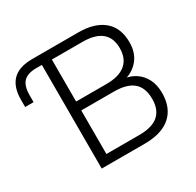

<svg xmlns="http://www.w3.org/2000/svg" viewBox="-155 -892 1085 1065"><g transform="rotate(-30 387.5 -359.5)"><path d="M205 0V-664H169Q113 -664 87.5 -637.5Q62 -611 62 -552V-508H8V-555Q8 -636 49 -677.5Q90 -719 176 -719H471Q575 -719 632 -670.5Q689 -622 689 -530Q689 -463 653 -419.5Q617 -376 560 -363V-371Q602 -366 634.5 -344Q667 -322 686 -285Q705 -248 705 -196Q705 -133 679 -89Q653 -45 603 -22.5Q553 0 482 0ZM268 -57H478Q561 -57 601 -91.5Q641 -126 641 -195Q641 -267 600.5 -301.5Q560 -336 478 -336H268ZM268 -393H464Q543 -393 584.5 -427.5Q626 -462 626 -529Q626 -595 585.5 -628.5Q545 -662 464 -662H268Z"/></g></svg>

Font: Nunitoga
Style: Light
Weight: 300
Designer: Vernon Adams
Foundry: Vernon Adams
Version: Version 1.0